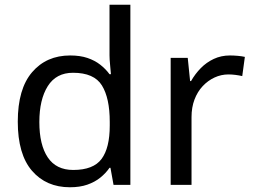

<svg xmlns="http://www.w3.org/2000/svg" viewBox="-20 -780 1068 810"><path d="M275 10Q175 10 115 -59.5Q55 -129 55 -267Q55 -405 115.5 -475.5Q176 -546 276 -546Q318 -546 349 -535.5Q380 -525 403 -507Q426 -489 442 -467H448Q447 -480 444.5 -505.5Q442 -531 442 -546V-760H530V0H459L446 -72H442Q426 -49 403 -30.5Q380 -12 348.5 -1Q317 10 275 10ZM289 -63Q374 -63 408.5 -109.5Q443 -156 443 -250V-266Q443 -366 410 -419.5Q377 -473 288 -473Q217 -473 181.5 -416.5Q146 -360 146 -265Q146 -169 181.5 -116Q217 -63 289 -63Z M950 -546Q965 -546 982.5 -544.5Q1000 -543 1013 -540L1002 -459Q989 -462 973.5 -464Q958 -466 944 -466Q913 -466 885 -453Q857 -440 835 -416.5Q813 -393 800.5 -360Q788 -327 788 -286V0H700V-536H772L782 -438H786Q803 -468 827 -492.5Q851 -517 882 -531.5Q913 -546 950 -546Z"/></svg>

Font: Noto Sans Gurmukhi
Style: Regular
Weight: 400
Designer: Jelle Bosma - Monotype Design Team
Foundry: Monotype Imaging Inc.
Version: Version 2.003